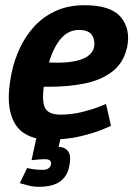

<svg xmlns="http://www.w3.org/2000/svg" viewBox="-20 -528 518 737"><path d="M283 -413Q242 -413 213.5 -379.5Q185 -346 168 -288Q326 -281 341 -347Q346 -372 333.5 -392.5Q321 -413 283 -413ZM387 -129 406 -45Q406 -45 376 -32Q346 -19 291.5 -5.5Q237 8 165 8Q109 8 70.5 -18Q32 -44 19 -101Q6 -158 25 -250Q35 -298 56.5 -344Q78 -390 112 -427Q146 -464 194 -486Q242 -508 304 -508Q406 -508 444 -462Q482 -416 468 -347Q454 -285 409.5 -252Q365 -219 302.5 -207Q240 -195 171 -195H148Q140 -132 155 -110Q170 -88 212 -88Q255 -88 295 -98Q335 -108 361 -118.5Q387 -129 387 -129ZM152 83Q145 83 130.5 84Q116 85 101 87L120 0H213L205 36Q229 36 241.5 53Q254 70 246 110Q238 150 209.5 169.5Q181 189 130 189Q106 189 89 184Q72 179 56 175L84 117Q97 120 111.5 122Q126 124 143 124Q171 124 176 103Q179 83 152 83Z"/></svg>

Font: Epunda Sans
Style: Bold Italic
Weight: 700
Italic angle: -12.0243°
Designer: Simon Atzbach
Foundry: typofactur
Version: Version 2.204; ttfautohint (v1.8.4.7-5d5b)